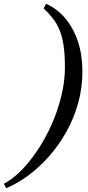

<svg xmlns="http://www.w3.org/2000/svg" viewBox="-84 -820 465 1010"><path d="M-51.5 170 -63.5 146.5Q-25 126.5 13.5 90.5Q52 54.5 88 6.2Q124 -42 154.8 -98.5Q185.5 -155 208.5 -216.8Q231.5 -278.5 244.5 -341.5Q257.5 -404.5 257.5 -465Q257.5 -533 250.5 -580.5Q243.5 -628 229.2 -662Q215 -696 194.2 -722.8Q173.5 -749.5 145.5 -776L158.5 -800Q215.5 -775 258.5 -724.5Q301.5 -674 325.5 -602.8Q349.5 -531.5 349.5 -445Q349.5 -357 326.8 -276.2Q304 -195.5 264.2 -125Q224.5 -54.5 173.2 3.2Q122 61 64.2 103.5Q6.5 146 -51.5 170Z"/></svg>

Font: Bodoni Moda 9pt
Style: Italic
Weight: 400
Italic angle: -13°
Designer: Owen Earl
Foundry: indestructible type
Version: Version 2.005